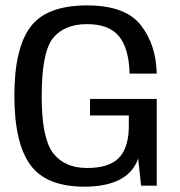

<svg xmlns="http://www.w3.org/2000/svg" viewBox="-20 -701 679 725"><path d="M299.8 4Q465.1 2.9 501.8 -102.5L512.7 0H571.8V-327.4H320V-265H466.5L466.3 -215.3Q463.7 -138.1 426.5 -102.4Q389.2 -66.7 309 -66.7Q223.4 -66.7 180.4 -123.1Q137.4 -179.5 137.4 -336.3Q137.4 -504.9 180.4 -557.4Q223.4 -609.9 308.8 -609.9Q391.5 -609.9 429.1 -564.3Q466.8 -518.7 469.3 -423.1H571.8Q569.7 -531.8 511.5 -606.2Q453.4 -680.6 308.5 -680.6Q156.2 -680.6 95.2 -599.7Q34.3 -518.8 34.3 -339.4Q34.3 -161.5 94.2 -78.8Q154.1 4 299.8 4Z"/></svg>

Font: Anybody Thin
Style: Regular
Weight: 100
Designer: Tyler Finck
Foundry: Etcetera Type Company
Version: Version 1.114;gftools[0.9.25]